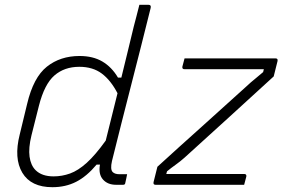

<svg xmlns="http://www.w3.org/2000/svg" viewBox="-20 -769 1190 799"><path d="M311 -536Q367 -536 406 -513Q445 -490 471 -446H485Q498 -499 511 -552.5Q524 -606 537 -660Q542 -680 547.5 -700Q553 -720 560 -749H598Q610 -749 607 -736Q568 -579 526.5 -417.5Q485 -256 446 -99Q438 -64 449 -53Q458 -44 477 -44H509Q508 -37 505.5 -26.5Q503 -16 501 -6Q500 0 492 0H463Q428 0 408.5 -22Q389 -44 396 -84H382Q341 -35 297 -12.5Q253 10 198 10Q109 10 73 -50Q37 -110 62 -209L93 -337Q119 -447 175 -491.5Q231 -536 311 -536ZM748 -526H1127Q1137 -526 1135 -515L1119 -451Q1028 -368 934 -282Q840 -196 748 -113Q730 -97 711 -83.5Q692 -70 675 -56L672 -45H996Q1007 -45 1005 -34Q1003 -26 1000.5 -17Q998 -8 996 0H627Q617 0 619 -11L635 -75Q727 -159 821.5 -243.5Q916 -328 1006 -410Q1024 -427 1041 -440.5Q1058 -454 1075 -469L1078 -481H748Q737 -481 739 -492Q741 -500 743.5 -509Q746 -518 748 -526ZM128 -61Q154 -35 203 -35Q238 -35 271.5 -47Q305 -59 341 -91.5Q377 -124 420 -184Q432 -233 444.5 -282.5Q457 -332 469 -381Q441 -435 403.5 -463Q366 -491 310 -491Q248 -491 206.5 -455Q165 -419 142 -329L111 -206Q98 -153 103 -117Q108 -81 128 -61Z"/></svg>

Font: Recursive Sn Lnr St Lt
Style: Italic
Weight: 300
Italic angle: -15°
Version: Version 1.079;hotconv 1.0.112;makeotfexe 2.5.65598; ttfautoh